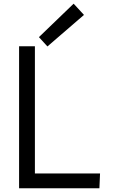

<svg xmlns="http://www.w3.org/2000/svg" viewBox="-20 -1006 624 1026"><path d="M233.4 -757.8 428.7 -926.3 373.5 -986.3 188 -807.6ZM511.2 0 514.6 -79.1H166.5V-758.8H82V0Z"/></svg>

Font: Duru Sans
Style: Regular
Weight: 400
Designer: Onur Yazıcıgil
Foundry: Onur Yazıcıgil
Version: Version 1.002